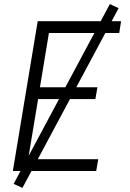

<svg xmlns="http://www.w3.org/2000/svg" viewBox="-20 -839 640 942"><path d="M43 0 165 -735H574L565 -677H220L176 -411H458L448 -353H167L118 -58H462L452 0ZM90 83 47 63 519 -819 562 -799Z"/></svg>

Font: Iosevka SS04 Lt Ex Obl
Style: Regular
Weight: 300
Width: 7
Italic angle: -9°
Monospace: yes
Designer: Belleve Invis
Foundry: Belleve Invis
Version: Version 19.0.0; ttfautohint (v1.8.4)